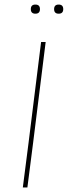

<svg xmlns="http://www.w3.org/2000/svg" viewBox="-20 -821 297 841"><path d="M217 -781Q217 -801 237 -801Q257 -801 257 -781Q257 -761 237 -761Q217 -761 217 -781ZM115 -781Q115 -801 135 -801Q155 -801 155 -781Q155 -761 135 -761Q115 -761 115 -781ZM180 -637 125 -195 100 0H80L105 -195L160 -637Z"/></svg>

Font: Alegreya Sans Thin
Style: Italic
Weight: 100
Italic angle: -7°
Designer: Juan Pablo del Peral
Foundry: Huerta Tipografica
Version: Version 2.007